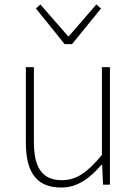

<svg xmlns="http://www.w3.org/2000/svg" viewBox="-20 -828 617 861"><path d="M255 13C328 13 383 -29 436 -90H438L442 0H473V-527H437V-133C372 -55 323 -20 258 -20C169 -20 132 -76 132 -192V-527H96V-188C96 -51 147 13 255 13ZM270 -630H303L433 -790L412 -808L289 -666H285L161 -808L141 -790Z"/></svg>

Font: Noto Sans CJK HK Thin
Style: Regular
Weight: 100
Designer: Ryoko NISHIZUKA 西塚涼子 (kana, bopomofo & ideographs); Paul D. Hunt (Latin, Greek & Cyrillic); Sandoll Communications 산돌커뮤니
Foundry: Adobe
Version: Version 2.004;hotconv 1.0.118;makeotfexe 2.5.65603